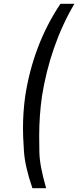

<svg xmlns="http://www.w3.org/2000/svg" viewBox="-20 -799 415 1019"><path d="M301 -779C202 -632 141 -465 114 -290C106 -233 102 -176 102 -119C102 -94 103 -54 107 1C110 55 125 121 152 200H225C202 121 190 57 189 10C188 -37 188 -67 188 -78C188 -149 193 -220 203 -290C231 -463 287 -630 375 -779Z"/></svg>

Font: Jost
Style: Italic
Weight: 400
Italic angle: -5°
Version: Version 3.710